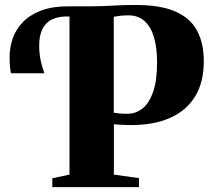

<svg xmlns="http://www.w3.org/2000/svg" viewBox="-20 -769 878 789"><path d="M195 0V-36.5L265.5 -51.5V-709L258 -726L265.5 -743H360.5Q383.5 -743 409 -744.2Q434.5 -745.5 465.2 -747Q496 -748.5 534.5 -748.5Q638 -749 700 -722Q762 -695 789.8 -643.2Q817.5 -591.5 817.5 -517.5Q817.5 -431.5 782 -373Q746.5 -314.5 679.5 -284.8Q612.5 -255 517.5 -255Q503.5 -255 489 -255.8Q474.5 -256.5 463.5 -257.2Q452.5 -258 448 -258.5V-51.5L551 -37V0ZM504 -301.5Q537.5 -301.5 565 -322.8Q592.5 -344 609 -390.8Q625.5 -437.5 625.5 -514Q625.5 -570 613.5 -613.2Q601.5 -656.5 575.2 -681.2Q549 -706 506.5 -706Q491.5 -706 481.2 -705Q471 -704 463.2 -702.8Q455.5 -701.5 447.5 -700V-306Q456 -304 470.5 -302.8Q485 -301.5 504 -301.5ZM25 -468Q22 -481 20.8 -497.2Q19.5 -513.5 19.5 -536Q19.5 -574 32.2 -611Q45 -648 74 -678.2Q103 -708.5 150.8 -726.2Q198.5 -744 269 -743L274 -722L269 -701Q226 -703.5 197.5 -690.8Q169 -678 155 -650.8Q141 -623.5 141 -582.5Q141 -549.5 147 -521Q153 -492.5 162.5 -468Z"/></svg>

Font: Merriweather 96pt Black
Style: Regular
Weight: 900
Version: Version 2.100